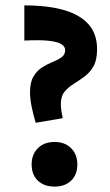

<svg xmlns="http://www.w3.org/2000/svg" viewBox="-20 -682 405 710"><path d="M112 -228Q104 -254 97.5 -285Q91 -316 91 -341Q91 -378 104 -399.5Q117 -421 136 -433Q155 -445 175 -453Q195 -461 208 -470.5Q221 -480 221 -497Q221 -509 208 -518Q195 -527 162.5 -531Q130 -535 70 -532V-662Q158 -662 217.5 -644.5Q277 -627 308 -591.5Q339 -556 339 -500Q339 -460 325.5 -436.5Q312 -413 292 -398.5Q272 -384 252 -371.5Q232 -359 218.5 -342.5Q205 -326 205 -297Q205 -285 207 -271.5Q209 -258 212 -245ZM182 8Q143 8 120 -14Q97 -36 97 -74Q97 -111 120 -134Q143 -157 182 -157Q220 -157 243 -134Q266 -111 266 -74Q266 -36 243 -14Q220 8 182 8Z"/></svg>

Font: Ysabeau Infant ExtraBold
Style: Regular
Weight: 800
Designer: Christian Thalmann (Catharsis Fonts)
Version: Version 2.001;gftools[0.9.30]; featfreeze: ss01,ss02,lnum